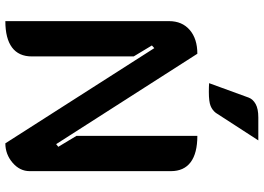

<svg xmlns="http://www.w3.org/2000/svg" viewBox="-154 -823 986 718"><g transform="rotate(90 339.0 -464.0)"><path d="M59 -603Q59 -652 92 -680.5Q125 -709 181 -709L519 -181L529 -189L488 -257V-709Q553 -709 586.5 -684Q620 -659 620 -610V-82Q620 -45 588.5 -18Q557 9 516 9L160 -548L150 -539L191 -471V-90Q191 -41 157.5 -16Q124 9 59 9ZM345 -901Q351 -917 369 -927Q387 -937 419 -937H505L402 -778Q392 -765 376 -758.5Q360 -752 324 -752Q304 -752 291 -753Z"/></g></svg>

Font: K2D
Style: Bold
Weight: 700
Designer: Katatrad Aksorn Co.,Ltd.
Foundry: Cadson Demak Co.,Ltd.
Version: Version 1.000; ttfautohint (v1.6)